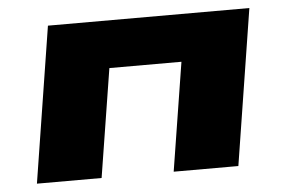

<svg xmlns="http://www.w3.org/2000/svg" viewBox="-42 -563 926 621"><g transform="rotate(-5 421.0 -253.0)"><path d="M54 0 134 -506H788L708 0H498L554 -352H320L264 0Z"/></g></svg>

Font: Nunito Sans 7pt Expanded Black
Style: Italic
Weight: 900
Width: 7
Italic angle: -9°
Designer: Vernon Adams
Foundry: Vernon Adams
Version: Version 3.101;gftools[0.9.27]